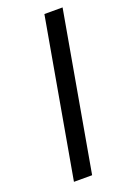

<svg xmlns="http://www.w3.org/2000/svg" viewBox="-135 -735 530 785"><g transform="rotate(-20 130.0 -343.0)"><path d="M44.9 0 166 -686H245.1L124 0Z"/></g></svg>

Font: Archivo Light
Style: Italic
Weight: 300
Italic angle: -10°
Designer: Hector Gatti
Foundry: Omnibus-Type
Version: Version 2.001